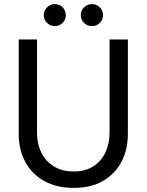

<svg xmlns="http://www.w3.org/2000/svg" viewBox="-20 -897 713 934"><path d="M339 17Q255 17 195 -16.5Q135 -50 103 -109.5Q71 -169 71 -245V-705H160V-253Q160 -198 181 -155Q202 -112 242 -87.5Q282 -63 339 -63Q395 -63 433.5 -87.5Q472 -112 492.5 -155Q513 -198 513 -253V-705H602V-245Q602 -169 570.5 -109.5Q539 -50 480.5 -16.5Q422 17 339 17ZM246 -770Q225 -770 209 -785.5Q193 -801 193 -823Q193 -846 209 -861.5Q225 -877 246 -877Q269 -877 284.5 -861.5Q300 -846 300 -823Q300 -801 284.5 -785.5Q269 -770 246 -770ZM427 -770Q405 -770 389 -785.5Q373 -801 373 -823Q373 -846 389 -861.5Q405 -877 427 -877Q450 -877 465.5 -861.5Q481 -846 481 -823Q481 -801 465.5 -785.5Q450 -770 427 -770Z"/></svg>

Font: TikTok Sans 24pt
Style: Regular
Weight: 400
Version: Version 4.000